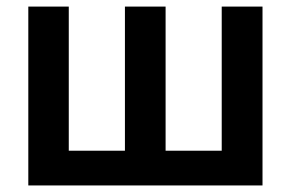

<svg xmlns="http://www.w3.org/2000/svg" viewBox="-20 -566 888 586"><path d="M66.4 -545.9H189.9V-106H361.3V-545.9H485.4V-106H656.7V-545.9H781.2V0H66.4Z"/></svg>

Font: Inter Semi Bold
Style: Regular
Weight: 600
Designer: Rasmus Andersson
Foundry: rsms
Version: Version 4.000;git-e0f93cc